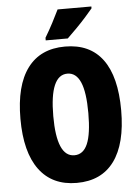

<svg xmlns="http://www.w3.org/2000/svg" viewBox="-61 -974 744 1031"><g transform="rotate(-5 310.5 -458.5)"><path d="M582 -358Q582 -178 513 -84Q444 10 311 10Q179 10 109 -84.5Q39 -179 39 -359Q39 -538 108.5 -631.5Q178 -725 311 -725Q445 -725 513.5 -632Q582 -539 582 -358ZM216 -358Q216 -139 311 -139Q359 -139 382 -192.5Q405 -246 405 -358Q405 -471 381.5 -525Q358 -579 311 -579Q216 -579 216 -358ZM471 -917Q457 -900 433.5 -873.5Q410 -847 382.5 -819Q355 -791 330 -767H211V-781Q235 -821 254 -857.5Q273 -894 289 -927H471Z"/></g></svg>

Font: Noto Sans Tamil ExtraCondensed Black
Style: Regular
Weight: 900
Width: 2
Designer: Jelle Bosma - Monotype Design Team
Foundry: Monotype Imaging Inc.
Version: Version 2.004; ttfautohint (v1.8.4.7-5d5b)